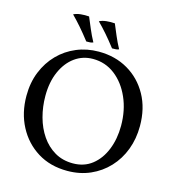

<svg xmlns="http://www.w3.org/2000/svg" viewBox="-125 -967 981 1080"><g transform="rotate(15 365.5 -427.0)"><path d="M365 9Q266 9 192 -37Q118 -83 76.5 -162Q35 -241 35 -340Q35 -417 60.5 -480Q86 -543 131 -589Q176 -635 236 -660Q296 -685 365 -685Q461 -685 535.5 -641.5Q610 -598 653 -520.5Q696 -443 696 -340Q696 -266 672 -202.5Q648 -139 603.5 -91.5Q559 -44 498.5 -17.5Q438 9 365 9ZM385 -40Q450 -40 496.5 -76.5Q543 -113 568 -175.5Q593 -238 593 -314Q593 -404 560.5 -477.5Q528 -551 472 -594Q416 -637 344 -637Q285 -637 238.5 -603.5Q192 -570 165 -509Q138 -448 138 -367Q138 -304 154 -245Q170 -186 201.5 -140Q233 -94 279 -67Q325 -40 385 -40ZM281 -722Q250 -762 223.5 -792.5Q197 -823 170 -850Q187 -859 211.5 -861.5Q236 -864 260 -862Q273 -831 287.5 -796.5Q302 -762 321 -727Q312 -723 303 -722.5Q294 -722 281 -722ZM431 -722Q400 -762 373.5 -792.5Q347 -823 320 -850Q337 -859 361.5 -861.5Q386 -864 410 -862Q423 -831 437.5 -796.5Q452 -762 471 -727Q462 -723 453 -722.5Q444 -722 431 -722Z"/></g></svg>

Font: Vollkorn
Style: Regular
Weight: 400
Designer: Friedrich Althausen
Foundry: Friedrich Althausen
Version: Version 5.001